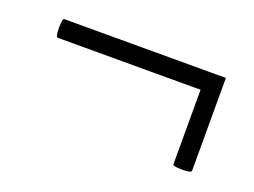

<svg xmlns="http://www.w3.org/2000/svg" viewBox="-47 -354 489 369"><g transform="rotate(20 197.5 -170.0)"><path d="M364 -77Q364 -74 354.5 -73Q345 -72 335.5 -73Q326 -74 326 -76V-267H364ZM34 -229Q31 -229 30 -238.5Q29 -248 30 -257.5Q31 -267 33 -267H364V-229Z"/></g></svg>

Font: Cormorant Garamond Light
Style: Regular
Weight: 300
Designer: Christian Thalmann (Catharsis Fonts)
Foundry: Catharsis Fonts
Version: Version 4.001